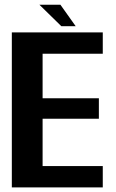

<svg xmlns="http://www.w3.org/2000/svg" viewBox="-20 -816 507 836"><path d="M31.5 0H427.5V-93H165.5V-299H410.5V-388H165.5V-582H427.5V-675H31.5ZM247 -702H309.5L243 -795.5H151.5Z"/></svg>

Font: Anybody SemiCondensed SemiBold
Style: Regular
Weight: 600
Width: 4
Version: Version 1.113;gftools[0.9.25]